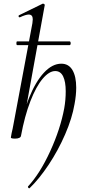

<svg xmlns="http://www.w3.org/2000/svg" viewBox="-20 -745 460 1043"><path d="M139 278Q136 278 133.5 274.5Q131 271 132 268Q197 198 252.5 77Q308 -44 329 -157Q337 -202 337 -249Q337 -301 323 -330Q309 -359 280 -359Q247 -359 211.5 -317Q176 -275 145 -195Q114 -115 94 -7L82 -8Q102 -124 137.5 -212.5Q173 -301 218.5 -350Q264 -399 313 -399Q353 -399 373.5 -364.5Q394 -330 394 -269Q394 -228 385 -180Q372 -103 334 -15.5Q296 72 244.5 149.5Q193 227 141 277ZM39 2 43 -21Q49 -45 54 -74L156 -619Q158 -635 158 -640Q158 -666 136 -666Q120 -666 88 -651H86Q82 -651 81 -655.5Q80 -660 83 -662L212 -725H214Q218 -725 221 -722Q224 -719 223 -717L94 -7Q93 0 84.5 4Q76 8 62 8Q39 8 39 2ZM69 -510Q69 -520 73 -520H359Q361 -520 362.5 -517Q364 -514 364 -510Q364 -506 362.5 -503Q361 -500 359 -500H73Q69 -500 69 -510Z"/></svg>

Font: Cormorant Infant
Style: Italic
Weight: 400
Italic angle: -10°
Designer: Christian Thalmann (Catharsis Fonts)
Foundry: Catharsis Fonts
Version: Version 4.000